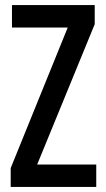

<svg xmlns="http://www.w3.org/2000/svg" viewBox="-20 -734 416 754"><path d="M358 0H22V-74L246 -626H27V-714H352V-639L126 -88H358Z"/></svg>

Font: Noto Sans Gurmukhi ExtraCondensed Medium
Style: Regular
Weight: 500
Width: 2
Designer: Jelle Bosma - Monotype Design Team
Foundry: Monotype Imaging Inc.
Version: Version 2.004; ttfautohint (v1.8.4.7-5d5b)